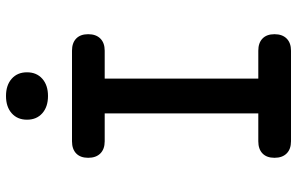

<svg xmlns="http://www.w3.org/2000/svg" viewBox="-195 -795 990 640"><g transform="rotate(-90 300.0 -475.0)"><path d="M358 -109H451Q477 -109 491.5 -95Q506 -81 506 -55Q506 -29 491.5 -14.5Q477 0 451 0H149Q123 0 108.5 -14.5Q94 -29 94 -55Q94 -81 108.5 -95Q123 -109 149 -109H242V-621H149Q123 -621 108.5 -635.5Q94 -650 94 -676Q94 -702 108.5 -716Q123 -730 149 -730H451Q477 -730 491.5 -716Q506 -702 506 -676Q506 -650 491.5 -635.5Q477 -621 451 -621H358ZM300 -810Q264 -810 242.5 -829Q221 -848 221 -880Q221 -912 242.5 -931Q264 -950 300 -950Q336 -950 357.5 -931Q379 -912 379 -880Q379 -848 357.5 -829Q336 -810 300 -810Z"/></g></svg>

Font: Maple Mono NL SemiBold
Style: Regular
Weight: 600
Monospace: yes
Designer: subframe7536
Version: Version 7.000